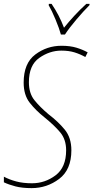

<svg xmlns="http://www.w3.org/2000/svg" viewBox="-25 -960 482 990"><path d="M310 -782Q332 -816 369 -859.5Q406 -903 436 -933L437 -940H420Q389 -912 358.5 -879Q328 -846 305 -817Q280 -883 241 -940H227L226 -933Q242 -906 261.5 -859Q281 -812 289 -782ZM343 -185Q343 -250 309 -291.5Q275 -333 225 -371Q181 -408 152.5 -443.5Q124 -479 124 -536Q124 -624 177.5 -661.5Q231 -699 291 -699Q330 -699 359 -690Q388 -681 415 -666L427 -690Q402 -704 369.5 -714Q337 -724 292 -724Q217 -724 157 -679Q97 -634 97 -534Q97 -470 128.5 -430Q160 -390 203 -356Q255 -314 285.5 -277.5Q316 -241 316 -185Q316 -97 261.5 -56Q207 -15 140 -15Q94 -15 58.5 -24.5Q23 -34 -5 -49V-20Q20 -8 54.5 1Q89 10 138 10Q217 10 280 -37.5Q343 -85 343 -185Z"/></svg>

Font: Noto Sans Display SemiCondensed Thin
Style: Italic
Weight: 250
Width: 4
Designer: Monotype Design team
Foundry: Monotype Imaging Inc.
Version: 1.000